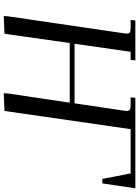

<svg xmlns="http://www.w3.org/2000/svg" viewBox="122 -864 746 1030"><g transform="rotate(90 495.0 -349.0)"><path d="M65.9 3.9 67.9 -22 158.2 -637.2Q160.2 -650.9 160.2 -655.8Q160.2 -668.5 153.3 -672.6Q146.5 -676.8 127.9 -676.8H86.9L89.8 -702.1H304.2L300.8 -676.8H257.8L214.8 -376H534.2L573.2 -637.2Q575.2 -650.9 575.2 -655.8Q575.2 -668.5 568.4 -672.6Q561.5 -676.8 543 -676.8H502L504.9 -702.1H990.2L963.9 -524.9H939.9L910.2 -676.8H672.9L575.2 0L480 3.9L481.9 -22L530.8 -350.1H210.9L161.1 0Z"/></g></svg>

Font: Dihjauti
Style: Bold Italic
Weight: 700
Italic angle: -9°
Designer: T. Christopher White
Version: Version 3.0.0